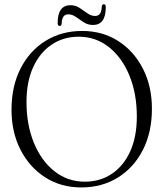

<svg xmlns="http://www.w3.org/2000/svg" viewBox="-20 -852 754 884"><path d="M358 -709.5Q452 -709.5 524.5 -663Q597 -616.5 638.2 -535.5Q679.5 -454.5 679.5 -351.5Q679.5 -243 637.8 -161.5Q596 -80 522.8 -34.5Q449.5 11 354 11Q260.5 11 188 -35.5Q115.5 -82 74.2 -162.8Q33 -243.5 33 -347Q33 -455 74.8 -536.8Q116.5 -618.5 190 -664Q263.5 -709.5 358 -709.5ZM610 -315.5Q610 -420.5 576 -503.8Q542 -587 481.5 -635Q421 -683 342.5 -683Q272 -683 217.8 -646.5Q163.5 -610 132.8 -542.8Q102 -475.5 102 -382.5Q102 -277.5 136 -194.5Q170 -111.5 230.8 -63.5Q291.5 -15.5 371 -15.5Q441 -15.5 495 -51.8Q549 -88 579.5 -155.2Q610 -222.5 610 -315.5ZM408 -737Q385 -737 366 -749.2Q347 -761.5 329.8 -773.8Q312.5 -786 294.5 -786Q265 -786 264 -744Q263 -732.5 254.5 -732.5Q245.5 -732.5 245.5 -746Q245.5 -828 304.5 -828Q327.5 -828 346.2 -815.8Q365 -803.5 382.2 -791Q399.5 -778.5 418 -778.5Q447.5 -778.5 448.5 -821Q449.5 -832.5 458 -832.5Q467 -832.5 467 -818.5Q467 -737 408 -737Z"/></svg>

Font: Fraunces 144pt S050 Light
Style: Regular
Weight: 300
Version: Version 1.000; ttfautohint (v1.8.3)